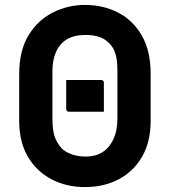

<svg xmlns="http://www.w3.org/2000/svg" viewBox="-20 -740 690 780"><path d="M249 -415H391Q396 -415 399 -412Q402 -409 402 -404Q402 -374 402 -345.5Q402 -317 402 -286H260Q255 -286 252 -289Q249 -292 249 -297Q249 -328 249 -356.5Q249 -385 249 -415ZM325 -720Q400 -720 460.5 -688.5Q521 -657 556.5 -595Q592 -533 592 -440V-249Q592 -163 557 -103Q522 -43 462 -11.5Q402 20 325 20Q250 20 189.5 -11.5Q129 -43 93.5 -103Q58 -163 58 -249V-440Q58 -533 95 -595Q132 -657 193.5 -688.5Q255 -720 325 -720ZM193 -258Q193 -201 207 -173Q221 -145 236 -132Q251 -120 274.5 -112Q298 -104 329 -104Q367 -104 395 -121Q423 -138 440 -173Q457 -208 457 -259V-451Q457 -483 453 -504.5Q449 -526 441 -541Q433 -556 421 -567Q406 -582 383 -590Q360 -598 327 -598Q281 -598 251.5 -580Q222 -562 207.5 -529Q193 -496 193 -451Z"/></svg>

Font: Recursive
Style: Bold
Weight: 700
Version: Version 1.085